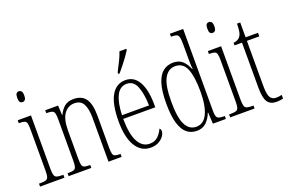

<svg xmlns="http://www.w3.org/2000/svg" viewBox="-97 -1114 2215 1471"><g transform="rotate(-20 1010.0 -378.0)"><path d="M117 -654Q104 -654 96.5 -663Q89 -672 89 -698Q89 -723 96.5 -732.5Q104 -742 117 -742Q129 -742 137.5 -732.5Q146 -723 146 -698Q146 -672 137.5 -663Q129 -654 117 -654ZM21 0V-24H36Q64 -24 78 -29Q92 -34 97 -49.5Q102 -65 102 -99V-434Q102 -469 98 -485.5Q94 -502 80.5 -507Q67 -512 41 -512H34V-536H142V-100Q142 -66 147 -50Q152 -34 166 -29Q180 -24 207 -24H220V0Z M254 0V-24H262Q290 -24 304 -28.5Q318 -33 323 -49Q328 -65 328 -100V-438Q328 -472 323 -487.5Q318 -503 304 -507.5Q290 -512 263 -512H258V-536H363L367 -458H370Q389 -498 416.5 -520.5Q444 -543 490 -543Q557 -543 588.5 -499Q620 -455 620 -360V-100Q620 -65 624.5 -49Q629 -33 642.5 -28.5Q656 -24 682 -24H686V0H579V-360Q579 -429 558 -469.5Q537 -510 485 -510Q434 -510 401.5 -466.5Q369 -423 369 -330V-99Q369 -65 373.5 -49Q378 -33 392 -28.5Q406 -24 433 -24H439V0Z M921 10Q844 10 800.5 -61Q757 -132 757 -262Q757 -403 797.5 -473Q838 -543 913 -543Q984 -543 1021 -476.5Q1058 -410 1058 -294V-269H797Q798 -143 831.5 -82Q865 -21 924 -21Q967 -21 993 -47Q1019 -73 1032 -104Q1036 -102 1039.5 -96.5Q1043 -91 1043 -80Q1043 -63 1029 -42Q1015 -21 988 -5.5Q961 10 921 10ZM1018 -299Q1016 -394 992.5 -453.5Q969 -513 913 -513Q857 -513 829 -455.5Q801 -398 798 -299ZM879 -619Q901 -662 918.5 -697Q936 -732 947 -766H1003V-756Q993 -739 974 -712.5Q955 -686 932.5 -657.5Q910 -629 890 -606H879Z M1298 10Q1251 10 1217.5 -17Q1184 -44 1165.5 -104.5Q1147 -165 1147 -267Q1147 -370 1166.5 -430.5Q1186 -491 1221 -517.5Q1256 -544 1302 -544Q1350 -544 1378.5 -517.5Q1407 -491 1424 -448H1428Q1425 -471 1424.5 -496Q1424 -521 1424 -548V-655Q1424 -692 1419 -709Q1414 -726 1400.5 -731Q1387 -736 1361 -736H1356V-760H1464V-91Q1464 -47 1476.5 -35.5Q1489 -24 1527 -24H1536V0H1430L1425 -94H1423Q1405 -47 1375 -18.5Q1345 10 1298 10ZM1304 -21Q1364 -21 1394.5 -84.5Q1425 -148 1425 -265Q1425 -385 1399 -449Q1373 -513 1308 -513Q1251 -513 1219.5 -456Q1188 -399 1188 -265Q1188 -136 1217.5 -78.5Q1247 -21 1304 -21Z M1667 -654Q1654 -654 1646.5 -663Q1639 -672 1639 -698Q1639 -723 1646.5 -732.5Q1654 -742 1667 -742Q1679 -742 1687.5 -732.5Q1696 -723 1696 -698Q1696 -672 1687.5 -663Q1679 -654 1667 -654ZM1571 0V-24H1586Q1614 -24 1628 -29Q1642 -34 1647 -49.5Q1652 -65 1652 -99V-434Q1652 -469 1648 -485.5Q1644 -502 1630.5 -507Q1617 -512 1591 -512H1584V-536H1692V-100Q1692 -66 1697 -50Q1702 -34 1716 -29Q1730 -24 1757 -24H1770V0Z M1949 10Q1897 10 1874.5 -23Q1852 -56 1852 -142V-507H1791V-528Q1829 -532 1845 -554Q1858 -571 1861.5 -596Q1865 -621 1866 -657H1892V-536H1993V-507H1892V-141Q1892 -70 1907.5 -45.5Q1923 -21 1954 -21Q1967 -21 1977.5 -22.5Q1988 -24 2001 -27V3Q1989 6 1975.5 8Q1962 10 1949 10Z"/></g></svg>

Font: Noto Serif Bengali ExtraCondensed ExtraLight
Style: Regular
Weight: 200
Width: 2
Designer: Juan Bruce, Universal Thirst, Indian Type Foundry and the Monotype Design Team.
Foundry: Monotype Imaging Inc.
Version: Version 2.003; ttfautohint (v1.8.4.7-5d5b)